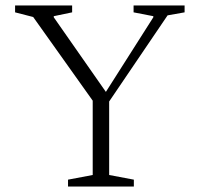

<svg xmlns="http://www.w3.org/2000/svg" viewBox="-20 -680 728 700"><path d="M228 0V-25L318 -42V-313L101 -618L35 -635V-660H243V-635L176 -621V-617L366 -345L539 -617V-621L467 -635V-660H653V-635L591 -624L378 -310V-42L468 -25V0Z"/></svg>

Font: Spectral ExtraLight
Style: Regular
Weight: 275
Designer: Jean-Baptiste Levee
Foundry: Production Type
Version: Version 2.001